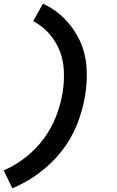

<svg xmlns="http://www.w3.org/2000/svg" viewBox="-40 -861 636 1042"><path d="M27 161Q104 129 173 77.5Q242 26 295 -41.5Q348 -109 378.5 -186.5Q409 -264 422 -343Q435 -420 429.5 -497Q424 -574 393 -640.5Q362 -707 310.5 -759Q259 -811 193 -841L140 -746Q189 -721 226 -679.5Q263 -638 283.5 -586.5Q304 -535 306.5 -476Q309 -417 300 -359Q289 -294 264.5 -230Q240 -166 198 -109Q156 -52 100 -8Q44 36 -20 64Z"/></svg>

Font: Iosevka Sparkle
Style: Bold Italic
Weight: 700
Italic angle: -9°
Designer: Belleve Invis
Foundry: Belleve Invis
Version: Version 4.5.0; ttfautohint (v1.8.3)